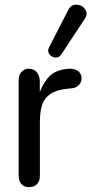

<svg xmlns="http://www.w3.org/2000/svg" viewBox="-20 -788 388 816"><path d="M59.3 -41.8V-447.4Q59.3 -469.7 71.7 -482.8Q84.1 -495.9 102.3 -495.9Q124.2 -495.9 136.7 -480.6Q149.2 -465.3 149.2 -441.2V-364.7H138.6Q155.7 -425.7 185.7 -459.2Q215.7 -492.7 273 -495.9Q293.8 -497.1 308.6 -488.3Q323.5 -479.5 326.3 -460.1Q328.6 -442.7 317.5 -429Q306.3 -415.3 286.7 -413L270.7 -411.4Q222.3 -406.8 195.9 -389.7Q169.6 -372.5 159.6 -344Q149.6 -315.6 149.6 -270.1V-41.8Q149.6 -18.3 137.5 -5.5Q125.4 7.3 102.3 7.3Q82.2 7.3 70.8 -5.8Q59.3 -18.9 59.3 -41.8ZM188.5 -586.8 270.1 -745.5Q281.9 -769.3 305.4 -768.3Q328.9 -767.4 341.9 -748.3Q354.8 -729.1 340.6 -708.6L240.9 -557Q231.6 -542.7 215.3 -543.7Q199.1 -544.6 189.8 -557.6Q180.4 -570.5 188.5 -586.8Z"/></svg>

Font: SN Pro Thin
Style: Regular
Weight: 200
Designer: Tobias Whetton
Foundry: Supernotes
Version: Version 1.003;Glyphs 3.3 (3324)